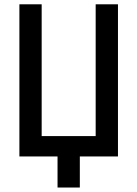

<svg xmlns="http://www.w3.org/2000/svg" viewBox="-20 -713 626 875"><path d="M242.2 141.6H343.8V0H517.6V-693.4H416V-92.8H169.9V-693.4H68.4V0H242.2Z"/></svg>

Font: Cascadia Mono NF
Style: Regular
Weight: 400
Monospace: yes
Designer: Aaron Bell
Foundry: Saja Typeworks
Version: Version 2404.023